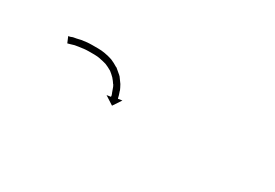

<svg xmlns="http://www.w3.org/2000/svg" viewBox="-6 -799 769 536"><g transform="rotate(30 378.0 -531.5)"><path d="M132 -580Q132 -580 132 -580Q132 -580 132 -580Q132 -580 132 -580Q132 -580 132 -580Q135 -581 140 -583Q140 -583 140 -583Q140 -583 140 -583Q140 -583 140 -583Q140 -583 140 -583Q145 -584 151 -585Q151 -585 151 -585Q151 -585 151 -585Q151 -585 151 -585Q151 -585 151 -585Q157 -586 164 -588Q164 -588 164 -588Q164 -588 164 -588Q164 -588 164 -588Q164 -588 164 -588Q171 -589 179 -590Q179 -590 179 -590Q179 -590 179 -590Q179 -590 179 -590Q179 -590 179 -590Q188 -591 197 -591Q197 -591 197 -591Q197 -591 197 -591Q197 -591 197 -591Q197 -591 197 -591Q206 -591 216 -591Q216 -591 216.5 -591Q217 -591 217 -591Q217 -591 217 -591Q217 -591 217 -591Q228 -591 239 -589Q239 -589 239 -589Q239 -589 239 -589Q239 -589 239 -589Q239 -589 239 -589Q251 -587 263 -583Q263 -583 263 -583Q263 -583 263 -583Q263 -583 263 -583Q263 -583 263 -583Q275 -578 286 -571Q286 -571 286 -571Q286 -571 287 -571Q287 -571 287 -571Q287 -571 287 -571Q297 -563 306 -555Q306 -555 306 -554.5Q306 -554 306 -554Q306 -554 306.5 -554Q307 -554 307 -554Q314 -545 320 -536Q320 -536 320 -536Q320 -536 320 -536Q320 -536 320 -536Q320 -536 320 -536Q325 -527 328 -520Q328 -520 328 -520Q328 -520 328 -520Q328 -520 328 -519.5Q328 -519 328 -519Q330 -513 332 -507Q332 -507 332 -507Q332 -507 332 -507Q332 -507 332 -507Q332 -507 332 -507Q333 -503 334 -499Q334 -499 334 -499Q334 -499 334 -499Q334 -499 334 -499Q334 -499 334 -499Q334 -498 335 -497L348 -499L330 -472L302 -490L315 -492Q315 -494 315 -495Q315 -495 315 -495Q315 -495 315 -495Q315 -495 315 -495Q315 -495 315 -495Q314 -498 313 -502Q313 -502 313 -502Q313 -502 313 -502Q313 -502 313 -501.5Q313 -501 313 -501Q311 -507 309 -512Q309 -512 309 -512Q309 -512 309 -512Q309 -512 309 -512Q309 -512 309 -512Q307 -519 303 -526Q303 -526 303 -526Q303 -526 303 -526Q303 -526 303 -525.5Q303 -525 303 -525Q298 -533 291 -541Q291 -541 291.5 -541Q292 -541 292 -541Q292 -541 292 -540.5Q292 -540 292 -540Q284 -548 275 -555Q275 -555 275 -555Q275 -555 276 -554Q276 -554 276 -554Q276 -554 276 -554Q266 -560 256 -564Q256 -564 256 -564Q256 -564 256 -564Q256 -564 256 -564Q256 -564 256 -564Q246 -567 235 -569Q235 -569 235.5 -569Q236 -569 236 -569Q236 -569 236 -569Q236 -569 236 -569Q226 -571 216 -571Q216 -571 216 -571Q216 -571 216 -571Q216 -571 216 -571Q216 -571 216 -571Q206 -571 198 -571Q198 -571 198 -571Q198 -571 198 -571Q198 -571 198 -571Q198 -571 198 -571Q190 -571 181 -570Q181 -570 181 -570Q181 -570 182 -570Q182 -570 182 -570Q182 -570 182 -570Q174 -569 167 -568Q167 -568 167 -568Q167 -568 167 -568Q167 -568 167 -568Q167 -568 167 -568Q161 -567 155 -566Q155 -566 155 -566Q155 -566 155 -566Q155 -566 155 -566Q155 -566 155 -566Q149 -564 145 -563Q145 -563 145 -563Q145 -563 145 -563Q145 -563 145 -563Q145 -563 145 -563Q141 -562 138 -561Q138 -561 138 -561Q138 -561 138 -561Q138 -561 138 -561Q138 -561 138 -561Q136 -561 135 -560L127 -579Q129 -580 132 -580Z"/></g></svg>

Font: FRB American Cursive Just Arrows Black
Style: Bold Italic
Weight: 900
Italic angle: -25°
Version: Version 2.0;Modular Font Editor K font №1